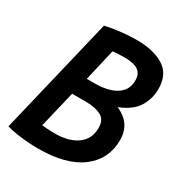

<svg xmlns="http://www.w3.org/2000/svg" viewBox="-167 -821 894 949"><g transform="rotate(30 280.0 -346.5)"><path d="M185 8Q162 8 130 6Q98 4 64.5 -1Q31 -6 4 -14L164 -681Q192 -688 225.5 -692.5Q259 -697 289.5 -699Q320 -701 343 -701Q437 -701 495.5 -664.5Q554 -628 554 -544Q554 -489 525.5 -442Q497 -395 424 -366Q454 -353 474.5 -334Q495 -315 505.5 -289Q516 -263 516 -231Q516 -122 431 -57Q346 8 185 8ZM227 -98Q252 -98 281 -104Q310 -110 336 -125Q362 -140 378 -165.5Q394 -191 394 -231Q394 -277 360.5 -294Q327 -311 275 -311H196L146 -102Q155 -101 175.5 -99.5Q196 -98 227 -98ZM222 -411H273Q312 -411 349 -421.5Q386 -432 410 -457Q434 -482 434 -526Q434 -551 421.5 -567Q409 -583 386 -589.5Q363 -596 332 -596Q312 -596 293.5 -595Q275 -594 264 -592Z"/></g></svg>

Font: Ubuntu Sans Mono SemiBold
Style: Italic
Weight: 600
Italic angle: -13.5°
Monospace: yes
Designer: Dalton Maag Ltd
Foundry: Dalton Maag Ltd
Version: Version 1.006